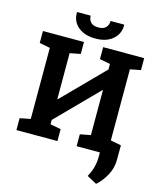

<svg xmlns="http://www.w3.org/2000/svg" viewBox="-156 -1006 1095 1331"><g transform="rotate(15 392.0 -340.5)"><path d="M33.7 0V-85.4L109.9 -100.1V-610.4L33.7 -625V-710.9H328.1V-625L252 -610.4V-281.2L254.9 -280.3L541.5 -570.8V-610.4L465.8 -625V-710.9H760.3V-625L684.6 -610.4V-100.1L760.3 -85.4V0H465.8V-85.4L541.5 -100.1V-421.4L538.6 -422.4L252 -131.3V-100.1L328.1 -85.4V0ZM397.5 -754.4Q318.4 -754.4 272.2 -794.2Q226.1 -834 228 -896.5L229 -899.4H325.7Q325.7 -870.6 343 -852.3Q360.4 -834 397.5 -834Q434.1 -834 451.2 -852.1Q468.3 -870.1 468.3 -899.4H565.9L566.9 -896.5Q567.9 -834 522 -794.2Q476.1 -754.4 397.5 -754.4ZM663.6 217.3 593.3 179.2Q612.3 145 622.6 108.6Q632.8 72.3 632.8 27.3V-79.1H760.7L760.3 20.5Q760.3 77.6 732.2 129.6Q704.1 181.6 663.6 217.3Z"/></g></svg>

Font: Roboto Slab
Style: Bold
Weight: 700
Designer: Google
Version: Version 2.000; ttfautohint (v1.8.1.43-b0c9)